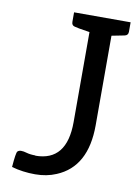

<svg xmlns="http://www.w3.org/2000/svg" viewBox="-83 -772 607 836"><g transform="rotate(10 221.0 -354.0)"><path d="M118 -72Q257 -72 257 -245V-643Q198 -652 190 -655Q176 -658 176 -674V-716H426V-674Q426 -658 410 -655L354 -644V-248Q354 -64 224 -10Q182 8 131 8Q76 8 27 -6Q32 -70 38 -76Q44 -82 54 -82Q65 -82 78 -78Q95 -73 118 -73Z"/></g></svg>

Font: Aleo
Style: Regular
Weight: 400
Designer: Alessio Laiso
Version: Version 1.1